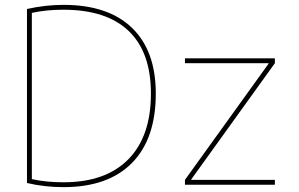

<svg xmlns="http://www.w3.org/2000/svg" viewBox="-20 -760 1232 790"><path d="M1085 -498V-500H741V-520H1111V-500L767 -22V-20H1111V0H741V-20ZM91 -723Q167 -740 241 -740Q425 -740 523 -645.5Q621 -551 621 -375Q621 -189 523 -89.5Q425 10 241 10Q164 10 91 -7ZM601 -375Q601 -545 509.5 -632.5Q418 -720 241 -720Q170 -720 111 -707V-23Q170 -10 241 -10Q415 -10 508 -104.5Q601 -199 601 -375Z"/></svg>

Font: M PLUS 1p Thin
Style: Regular
Weight: 250
Version: Version 1.062